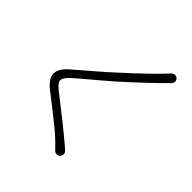

<svg xmlns="http://www.w3.org/2000/svg" viewBox="-77 -919 1154 1154"><g transform="rotate(-45 500.0 -342.0)"><path d="M138.7 -243.2Q129.9 -232.4 116.7 -231.4Q103.5 -230.5 93.8 -240.2Q85 -249 85 -260.7Q85 -275.4 96.7 -285.2Q108.4 -295.9 134.8 -323.2Q160.2 -348.6 194.3 -390.6Q228.5 -432.6 275.4 -492.7Q322.3 -552.7 334 -568.4Q360.4 -599.6 384.8 -611.3Q398.4 -618.2 414.1 -618.2Q424.8 -618.2 435.5 -615.2Q462.9 -607.4 493.2 -576.2Q513.7 -553.7 583 -472.2Q652.3 -390.6 689.5 -351.6Q826.2 -200.2 916 -117.2Q925.8 -108.4 925.8 -95.7Q925.8 -84 918.9 -76.2Q910.2 -67.4 898.4 -66.4Q897.5 -66.4 897.5 -66.4Q885.7 -66.4 877.9 -74.2Q789.1 -160.2 655.3 -308.6Q621.1 -346.7 555.2 -425.3Q489.3 -503.9 466.8 -528.3Q443.4 -552.7 427.2 -558.6Q411.1 -564.5 398.4 -556.6Q385.7 -548.8 366.2 -525.4Q217.8 -335 172.9 -283.2Q152.3 -259.8 138.7 -243.2Z"/></g></svg>

Font: Gen Jyuu Gothic L Monospace Light
Style: Regular
Weight: 300
Designer: [Source Han Sans]
Ryoko NISHIZUKA  (kana & ideographs); Paul D. Hunt (Latin, Greek & Cyrillic); Wenlong ZHANG  (bopomofo
Version: Version 1.002.20150607